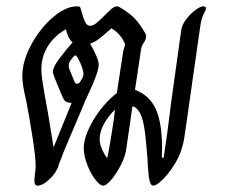

<svg xmlns="http://www.w3.org/2000/svg" viewBox="-20 -573 722 603"><path d="M627 -546Q627 -543 619.5 -528.5Q612 -514 608 -484L560 -148Q553 -97 529.5 -59Q506 -21 482 -1Q469 10 461 10Q457 10 455 7Q453 4 452 1Q451 -2 450 -4Q447 -16 445 -42.5Q443 -69 443 -77Q442 -87 439.5 -117Q437 -147 433.5 -169.5Q430 -192 425 -205Q420 -220 411.5 -229.5Q403 -239 396 -239L377 -108Q374 -83 360 -55.5Q346 -28 330 -9Q314 10 304 10Q294 10 279 -9.5Q264 -29 253.5 -57Q243 -85 243 -107Q243 -144 272.5 -194.5Q302 -245 347 -281L365 -399Q366 -412 373 -433Q369 -446 357.5 -460.5Q346 -475 330 -484Q304 -461 291 -451Q278 -441 263 -436Q290 -389 290 -370Q290 -347 259 -281L247 -255L238 -233Q203 -150 190 -120Q177 -90 169 -67Q166 -62 164.5 -55.5Q163 -49 160 -43Q152 -25 132.5 -7.5Q113 10 98 10Q88 10 88 -5Q88 -13 90 -28Q92 -43 92 -52Q92 -79 82 -143Q72 -207 62 -258Q50 -307 50 -334Q50 -380 77.5 -431.5Q105 -483 145.5 -518Q186 -553 221 -553Q228 -553 230 -552Q232 -551 233 -547Q241 -517 247 -504.5Q253 -492 263 -492Q272 -492 282.5 -500.5Q293 -509 302.5 -518.5Q312 -528 315 -531Q318 -534 325 -540.5Q332 -547 337 -550Q342 -553 346 -553Q351 -553 353 -552Q381 -536 399 -519Q417 -502 436 -469Q439 -464 439 -459Q439 -451 433 -441Q424 -428 423 -418L404 -291Q449 -274 469 -231Q489 -188 489 -107Q489 -98 488.5 -91Q488 -84 488.5 -80.5Q489 -77 491 -77Q493 -77 494 -78.5Q495 -80 495 -84Q505 -148 518 -255L549 -477Q551 -494 564 -511.5Q577 -529 593 -541Q609 -553 619 -553Q627 -553 627 -546ZM205 -250Q184 -250 179 -264Q175 -270 151 -330Q150 -334 148 -339Q146 -344 146 -348Q146 -356 154 -370.5Q162 -385 191 -420L208 -440Q194 -451 187 -481Q150 -460 130 -427.5Q110 -395 110 -356Q110 -336 115 -306.5Q120 -277 121 -271Q130 -223 131 -216L148 -112H149ZM242 -341Q242 -350 237 -363.5Q232 -377 228 -384Q221 -399 217 -399Q214 -399 209 -393Q204 -387 202 -384Q196 -377 196 -367Q196 -361 197 -358L210 -326Q215 -310 221 -310Q224 -310 226.5 -311Q229 -312 231 -315Q232 -317 237 -325Q242 -333 242 -341ZM341 -228H340Q293 -179 293 -136Q293 -110 316 -77H317Q323 -105 331.5 -159Q340 -213 341 -228Z"/></svg>

Font: Charm
Style: Regular
Weight: 400
Designer: Katatrad Aksorn Co.,Ltd.
Foundry: Cadson Demak Co.,Ltd.
Version: Version 1.001